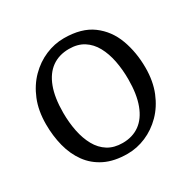

<svg xmlns="http://www.w3.org/2000/svg" viewBox="-134 -702 843 845"><g transform="rotate(-30 287.5 -279.5)"><path d="M35.5 -281Q35.5 -349.5 57.2 -403Q79 -456.5 116 -493.8Q153 -531 198.8 -550.5Q244.5 -570 292.5 -570Q382 -570 436.2 -529.8Q490.5 -489.5 515 -423Q539.5 -356.5 539.5 -278Q539.5 -210 517.8 -156.2Q496 -102.5 459 -65.2Q422 -28 376.2 -8.5Q330.5 11 282.5 11Q215.5 11 168.2 -12.2Q121 -35.5 91.8 -76Q62.5 -116.5 49 -169.2Q35.5 -222 35.5 -281ZM287.5 -41Q338 -41 374 -67Q410 -93 429.2 -144.5Q448.5 -196 448.5 -272Q448.5 -321.5 439.8 -366Q431 -410.5 412.2 -444.8Q393.5 -479 363 -498.5Q332.5 -518 288.5 -518Q237.5 -518 201.2 -492Q165 -466 145.8 -414.8Q126.5 -363.5 126.5 -287Q126.5 -237 135.5 -192.5Q144.5 -148 163.5 -113.8Q182.5 -79.5 213.2 -60.2Q244 -41 287.5 -41Z"/></g></svg>

Font: Merriweather Light
Style: Regular
Weight: 300
Designer: Eben Sorkin
Foundry: Eben Sorkin
Version: Version 2.100